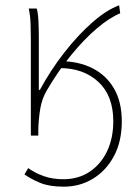

<svg xmlns="http://www.w3.org/2000/svg" viewBox="-20 -510 492 722"><path d="M96 0V-360Q96 -389 95 -420Q94 -451 88 -478H118Q123 -462 124.5 -432Q126 -402 126 -372V-172H130Q170 -246 221.5 -312Q273 -378 327 -425.5Q381 -473 428 -490L432 -460Q391 -443 344 -403Q297 -363 248.5 -304Q200 -245 156 -170Q138 -140 131.5 -101.5Q125 -63 124 -22V0ZM220 192Q166 192 132 178Q98 164 72 146L86 122Q112 141 145 152.5Q178 164 218 164Q275 164 317.5 135.5Q360 107 383 58Q406 9 406 -54Q406 -150 350 -202Q294 -254 204 -254L206 -280Q274 -280 326.5 -254Q379 -228 408.5 -177.5Q438 -127 438 -54Q438 22 408.5 77Q379 132 329.5 162Q280 192 220 192Z"/></svg>

Font: Source Sans 3 Variable
Style: Regular
Weight: 200
Designer: Paul D. Hunt
Foundry: Adobe Systems Incorporated
Version: Version 3.026